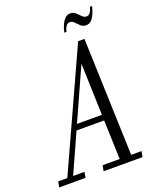

<svg xmlns="http://www.w3.org/2000/svg" viewBox="-204 -994 868 1085"><g transform="rotate(-20 230.0 -451.5)"><path d="M-40 0 -34 -34H21L343 -740H381L405 -34H467L461 0H227L233 -34H336L328 -269H162L56 -34H124L118 0ZM317 -614 177 -303H327ZM417 -809Q398 -809 385 -821Q372 -833 361 -845Q350 -857 335 -857Q321 -857 312.5 -845Q304 -833 299 -812H286Q287 -817 291 -831.5Q295 -846 303 -862.5Q311 -879 323.5 -891Q336 -903 354 -903Q373 -903 386 -891Q399 -879 410.5 -867Q422 -855 436 -855Q462 -855 472 -900H485Q483 -890 475.5 -868Q468 -846 454 -827.5Q440 -809 417 -809Z"/></g></svg>

Font: Xanh Mono
Style: Italic
Weight: 400
Italic angle: -12°
Monospace: yes
Designer: Lam Bao, Duy Dao
Foundry: Yellow Type Foundry
Version: Version 3.101; ttfautohint (v1.8.3)